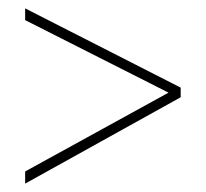

<svg xmlns="http://www.w3.org/2000/svg" viewBox="-20 -582 491 458"><path d="M40 -173V-144L411 -350V-373L40 -562V-534L382 -361Z"/></svg>

Font: Noto Sans Sinhala Condensed Thin
Style: Regular
Weight: 100
Width: 3
Designer: Jelle Bosma - Monotype Design Team
Foundry: Monotype Imaging Inc.
Version: Version 2.006